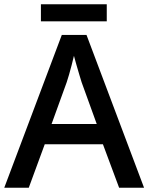

<svg xmlns="http://www.w3.org/2000/svg" viewBox="-20 -881 696 901"><path d="M539 0 463 -204H190L115 0H0L270 -717H386L656 0ZM363 -495Q360 -506 352.5 -529.5Q345 -553 338 -579Q331 -605 327 -619Q322 -598 316 -574.5Q310 -551 304 -530.5Q298 -510 293 -495L222 -299H434ZM481 -861V-781H172V-861Z"/></svg>

Font: Noto Sans Syriac Eastern Medium
Style: Regular
Weight: 500
Designer: Patrick Giasson and the Monotype Design Team
Foundry: Monotype Imaging Inc.
Version: Version 3.001